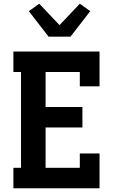

<svg xmlns="http://www.w3.org/2000/svg" viewBox="-20 -1012 640 1032"><path d="M52 0V-110H93V-625H52V-735H515V-548H409V-625H225V-437H423V-327H225V-110H409V-187H515V0ZM241 -815 135 -952 191 -992 300 -877 409 -992 465 -952 359 -815Z"/></svg>

Font: Iosevka Etoile Extrabold
Style: Regular
Weight: 800
Designer: Belleve Invis
Foundry: Belleve Invis
Version: Version 22.1.2; ttfautohint (v1.8.4)